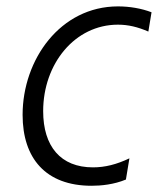

<svg xmlns="http://www.w3.org/2000/svg" viewBox="-20 -573 512 604"><path d="M268.1 11.4C297.9 11.4 338.4 7.5 376.1 -8.2L387.1 -74.9C346.9 -55.8 310.7 -46.5 272.4 -46.5C170.8 -46.5 115.8 -112.6 115.8 -223.4C115.8 -372.5 215.6 -495.4 350.9 -495.4C383.2 -495.4 413 -488.3 446.7 -473.7L456.7 -534.4C425.1 -546.5 387.8 -552.9 351.2 -552.9C170.1 -552.9 51.1 -386 51.1 -211.6C51.1 -75.3 123.6 11.4 268.1 11.4Z"/></svg>

Font: TID UI Light
Style: Italic
Weight: 300
Italic angle: -9.39999°
Designer: The TID Project Authors
Foundry: Bakken & Bæck
Version: Version 1.001;hotconv 1.0.109;makeotfexe 2.5.65596